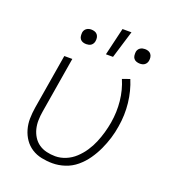

<svg xmlns="http://www.w3.org/2000/svg" viewBox="-137 -853 874 967"><g transform="rotate(20 300.0 -370.0)"><path d="M253 8Q223 8 194 2Q165 -4 141.5 -19Q118 -34 102 -57Q86 -80 78 -108Q70 -136 70.5 -165.5Q71 -195 76 -226L125 -520H168L118 -219Q114 -196 113.5 -172Q113 -148 118.5 -126Q124 -104 136 -85Q148 -66 166 -53.5Q184 -41 207 -35.5Q230 -30 254 -30Q282 -30 310 -41.5Q338 -53 360.5 -74Q383 -95 400 -120.5Q417 -146 428.5 -173.5Q440 -201 448 -229Q456 -257 461 -286Q471 -345 465 -402.5Q459 -460 437 -511L477 -525Q500 -470 507 -407Q514 -344 503 -280Q498 -247 488 -214.5Q478 -182 463.5 -150.5Q449 -119 428.5 -89.5Q408 -60 380.5 -37Q353 -14 319.5 -3Q286 8 253 8ZM495 -614Q486 -614 477 -617Q468 -620 462.5 -627Q457 -634 456 -643.5Q455 -653 456 -663Q457 -669 460.5 -675Q464 -681 470 -685Q476 -689 482.5 -690.5Q489 -692 495 -692Q505 -692 513.5 -689Q522 -686 527.5 -679Q533 -672 534.5 -662.5Q536 -653 534 -643Q533 -637 529.5 -631Q526 -625 520.5 -621Q515 -617 508.5 -615.5Q502 -614 495 -614ZM208 -614Q198 -614 189.5 -617Q181 -620 175.5 -627Q170 -634 169 -643.5Q168 -653 169 -663Q170 -669 173.5 -675Q177 -681 183 -685Q189 -689 195 -690.5Q201 -692 208 -692Q217 -692 226 -689Q235 -686 240.5 -679Q246 -672 247.5 -662.5Q249 -653 247 -643Q246 -637 242.5 -631Q239 -625 233.5 -621Q228 -617 221 -615.5Q214 -614 208 -614ZM319 -600 354 -748H402L357 -600Z"/></g></svg>

Font: Iosevka Aile Extralight
Style: Italic
Weight: 200
Italic angle: -9°
Designer: Belleve Invis
Foundry: Belleve Invis
Version: Version 31.1.0; ttfautohint (v1.8.4)